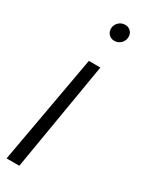

<svg xmlns="http://www.w3.org/2000/svg" viewBox="-193 -574 603 783"><g transform="rotate(30 108.5 -182.0)"><path d="M89.4 -336.9H143.6L57.6 175.3H-2.4ZM180.7 -499Q179.7 -482.9 167.7 -471.4Q155.8 -460 139.2 -459.5Q122.1 -459 111.3 -470.5Q100.6 -481.9 101.6 -499Q103 -515.6 115 -526.9Q127 -538.1 143.6 -538.6Q160.6 -539.1 171.4 -527.6Q182.1 -516.1 180.7 -499Z"/></g></svg>

Font: RobotoInd Light
Style: Italic
Weight: 300
Italic angle: -12°
Designer: Google
Version: Version 2.001151; 2014